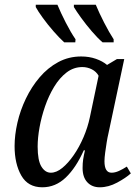

<svg xmlns="http://www.w3.org/2000/svg" viewBox="-20 -786 583 816"><path d="M160 10Q99 10 70.5 -40Q42 -90 42 -165Q42 -212 54 -264.5Q66 -317 90 -367Q114 -417 148.5 -457.5Q183 -498 227.5 -522Q272 -546 325 -546Q359 -546 387.5 -536Q416 -526 435 -510L477 -535H508L440 -215Q437 -203 433.5 -181.5Q430 -160 427 -137.5Q424 -115 424 -101Q424 -52 454 -52Q469 -52 485.5 -59.5Q502 -67 519 -78L536 -49Q515 -30 478 -10Q441 10 404 10Q371 10 351 -11.5Q331 -33 331 -72Q331 -93 333.5 -109Q336 -125 341 -147H336Q303 -73 259.5 -31.5Q216 10 160 10ZM196 -52Q220 -52 245 -72.5Q270 -93 293.5 -127Q317 -161 335 -203Q353 -245 362 -288L399 -464Q389 -482 370 -491.5Q351 -501 330 -501Q293 -501 263 -478Q233 -455 210 -417Q187 -379 171.5 -334Q156 -289 148 -244.5Q140 -200 140 -163Q140 -104 156 -78Q172 -52 196 -52ZM416 -606Q395 -624 370.5 -652.5Q346 -681 325 -710Q304 -739 294 -756V-766H387Q401 -732 422.5 -690Q444 -648 463 -619V-606ZM253 -606Q233 -624 208 -652.5Q183 -681 162 -710Q141 -739 132 -756V-766H224Q238 -732 259.5 -690Q281 -648 301 -619L300 -606Z"/></svg>

Font: Noto Serif SemiCondensed
Style: Italic
Weight: 400
Width: 4
Italic angle: -12°
Designer: Monotype Design Team
Foundry: Monotype Imaging Inc.
Version: Version 2.013